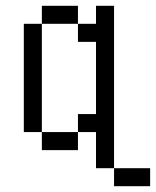

<svg xmlns="http://www.w3.org/2000/svg" viewBox="-20 -520 540 665"><path d="M500 125V62.5H375V125ZM375 62.5V-500H312.5V-437.5H250V-375H312.5Q312.5 -375 312.5 -125H250V-62.5H125V0H250V-62.5H312.5Q312.5 -62.5 312.5 62.5ZM125 -62.5Q125 -62.5 125 -437.5H62.5Q62.5 -437.5 62.5 -62.5ZM125 -437.5H250V-500H125Z"/></svg>

Font: UnifontExMono
Style: Regular
Weight: 500
Version: Version 15.0.06